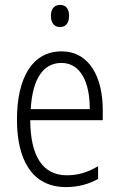

<svg xmlns="http://www.w3.org/2000/svg" viewBox="-20 -751 485 781"><path d="M225 -731C199 -731 187 -713 187 -686C187 -658 201 -641 224 -641C248 -641 261 -658 261 -686C261 -713 250 -731 225 -731ZM230 -542C111 -542 49 -434 49 -264C49 -99 112 10 248 10C299 10 340 -2 379 -23V-75C335 -49 297 -38 252 -38C154 -38 104 -115 103 -262H398V-303C398 -434 346 -542 230 -542ZM230 -495C310 -495 346 -412 345 -307H105C112 -432 157 -495 230 -495Z"/></svg>

Font: Noto Sans Thai Looped Condensed Light
Style: Regular
Weight: 300
Width: 3
Designer: Sasikarn Vongin, Ben Mitchell
Foundry: The Fontpad Ltd
Version: Version 1.001